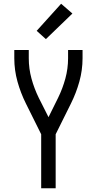

<svg xmlns="http://www.w3.org/2000/svg" viewBox="-20 -1001 515 1021"><path d="M199 0V-287L118 -450Q90 -506 73 -567Q56 -628 56 -691V-735H133V-691Q133 -636 147.5 -583Q162 -530 186 -481L238 -378L289 -481Q313 -530 327.5 -583Q342 -636 342 -691V-735H419V-691Q419 -628 402 -567Q385 -506 357 -450L276 -287V0ZM224 -793 175 -837 305 -981 365 -929Z"/></svg>

Font: Iosevka QP
Style: Regular
Weight: 400
Designer: Belleve Invis
Foundry: Belleve Invis
Version: Version 20.0.0; ttfautohint (v1.8.4)